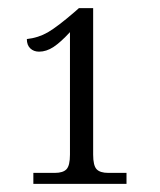

<svg xmlns="http://www.w3.org/2000/svg" viewBox="-20 -838 393 472"><path d="M62 -413H115Q135 -413 143.5 -422Q152 -431 152 -458V-759Q129 -734 111.5 -722.5Q94 -711 76 -711Q63 -711 54.5 -719Q46 -727 46 -742Q74 -745 97.5 -758.5Q121 -772 165 -810L174 -818H209V-458Q209 -431 217.5 -422Q226 -413 246 -413H291V-386H62Z"/></svg>

Font: Noto Serif NarrowLight
Style: Regular
Weight: 300
Width: 4
Designer: Monotype Design Team
Foundry: Monotype Imaging Inc.
Version: Version 1.001